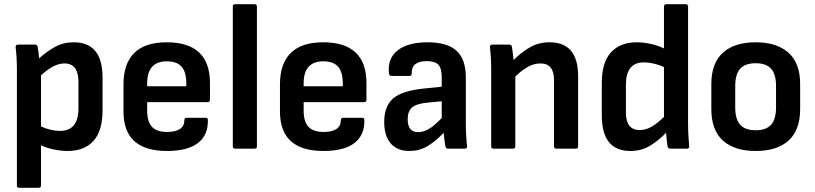

<svg xmlns="http://www.w3.org/2000/svg" viewBox="-20 -703 3852 908"><path d="M71 185Q60 185 60 174V-372Q60 -399 58.5 -427.5Q57 -456 54 -479Q53 -492 65 -492H146Q156 -492 158 -482Q160 -471 162 -456Q164 -441 165 -427Q203 -461 241.5 -482Q280 -503 329 -503Q396 -503 430.5 -462Q465 -421 465 -335V-182Q465 -84 422 -36.5Q379 11 299 11Q269 11 235 4Q201 -3 174 -16V174Q174 185 163 185ZM285 -403Q259 -403 232 -389Q205 -375 174 -347V-105Q220 -84 264 -84Q351 -84 351 -191V-316Q351 -403 285 -403Z M770 11Q564 11 564 -175V-305Q564 -402 615 -452.5Q666 -503 768 -503Q973 -503 973 -310V-231Q973 -220 962 -220H676V-180Q676 -128 698.5 -103.5Q721 -79 771 -79Q810 -79 831 -93Q852 -107 852 -135Q852 -146 864 -146H953Q963 -146 963 -136Q965 -64 916 -26.5Q867 11 770 11ZM676 -295H861V-309Q861 -363 838.5 -388Q816 -413 769 -413Q676 -413 676 -309Z M1092 0Q1081 0 1081 -11V-672Q1081 -683 1092 -683H1184Q1195 -683 1195 -672V-11Q1195 0 1184 0Z M1510 11Q1304 11 1304 -175V-305Q1304 -402 1355 -452.5Q1406 -503 1508 -503Q1713 -503 1713 -310V-231Q1713 -220 1702 -220H1416V-180Q1416 -128 1438.5 -103.5Q1461 -79 1511 -79Q1550 -79 1571 -93Q1592 -107 1592 -135Q1592 -146 1604 -146H1693Q1703 -146 1703 -136Q1705 -64 1656 -26.5Q1607 11 1510 11ZM1416 -295H1601V-309Q1601 -363 1578.5 -388Q1556 -413 1509 -413Q1416 -413 1416 -309Z M1916 11Q1859 11 1828 -24.5Q1797 -60 1797 -126Q1797 -202 1840.5 -238.5Q1884 -275 1991 -285L2069 -293V-338Q2069 -380 2053 -397Q2037 -414 1998 -414Q1925 -414 1927 -355Q1927 -344 1917 -344H1830Q1820 -344 1819 -360Q1813 -428 1861.5 -465.5Q1910 -503 2002 -503Q2095 -503 2139 -463Q2183 -423 2183 -336V-124Q2183 -57 2189 -12Q2190 0 2178 0H2098Q2088 0 2086 -12Q2082 -35 2078 -75Q2037 -32 1999.5 -10.5Q1962 11 1916 11ZM1908 -139Q1908 -78 1957 -78Q1982 -78 2008 -93Q2034 -108 2069 -145V-224L2004 -218Q1950 -213 1929 -195Q1908 -177 1908 -139Z M2314 0Q2303 0 2303 -11V-367Q2303 -396 2301.5 -426.5Q2300 -457 2297 -479Q2296 -492 2308 -492H2389Q2399 -492 2401 -482Q2403 -470 2405 -453Q2407 -436 2409 -419Q2447 -457 2487.5 -480Q2528 -503 2579 -503Q2714 -503 2714 -343V-11Q2714 0 2704 0H2612Q2600 0 2600 -11V-325Q2600 -403 2536 -403Q2506 -403 2477.5 -387.5Q2449 -372 2417 -341V-11Q2417 0 2406 0Z M2961 11Q2826 11 2826 -157V-312Q2826 -408 2869.5 -455.5Q2913 -503 2992 -503Q3024 -503 3059 -495Q3094 -487 3120 -474V-672Q3120 -683 3131 -683H3223Q3234 -683 3234 -672V-121Q3234 -93 3235.5 -63Q3237 -33 3239 -14Q3242 0 3229 0H3150Q3139 0 3137 -11Q3135 -24 3133 -41.5Q3131 -59 3130 -75Q3092 -36 3052 -12.5Q3012 11 2961 11ZM2940 -171Q2940 -88 3005 -88Q3034 -88 3061 -103.5Q3088 -119 3120 -150V-386Q3096 -397 3071 -402.5Q3046 -408 3025 -408Q2940 -408 2940 -302Z M3554 11Q3453 11 3398.5 -38.5Q3344 -88 3344 -187V-306Q3344 -404 3398.5 -453.5Q3453 -503 3554 -503Q3654 -503 3709 -453.5Q3764 -404 3764 -306V-187Q3764 -88 3709.5 -38.5Q3655 11 3554 11ZM3554 -87Q3603 -87 3626.5 -113Q3650 -139 3650 -195V-296Q3650 -352 3626.5 -378Q3603 -404 3554 -404Q3504 -404 3480.5 -378Q3457 -352 3457 -296V-195Q3457 -139 3480.5 -113Q3504 -87 3554 -87Z"/></svg>

Font: Sofia Sans Semi Condensed
Style: Bold
Weight: 700
Designer: Botio Nikoltchev, Ani Petrova
Foundry: lettersoup
Version: Version 4.100; ttfautohint (v1.8.4.7-5d5b)